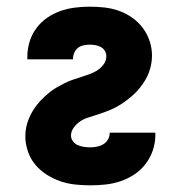

<svg xmlns="http://www.w3.org/2000/svg" viewBox="-20 -548 540 576"><path d="M251 8Q228 8 205 5.5Q182 3 160.5 -4.5Q139 -12 119.5 -24.5Q100 -37 85.5 -54.5Q71 -72 63.5 -94.5Q56 -117 56 -139Q56 -153 58.5 -165.5Q61 -178 66 -190.5Q71 -203 77.5 -214Q84 -225 92.5 -235.5Q101 -246 110.5 -255Q120 -264 130 -272Q140 -280 151.5 -286.5Q163 -293 175 -299Q187 -305 199 -309Q211 -313 223.5 -317Q236 -321 248.5 -325.5Q261 -330 272 -337Q283 -344 291 -355Q299 -366 299 -379Q299 -388 294.5 -395.5Q290 -403 282.5 -407Q275 -411 266.5 -412.5Q258 -414 249 -414Q240 -414 230.5 -412Q221 -410 214 -404.5Q207 -399 203 -390Q199 -381 199 -372V-370H62V-378Q62 -400 68.5 -422Q75 -444 88.5 -462.5Q102 -481 120.5 -494Q139 -507 160 -514.5Q181 -522 203.5 -525Q226 -528 249 -528Q271 -528 293.5 -525.5Q316 -523 337 -515.5Q358 -508 376.5 -495Q395 -482 408.5 -464Q422 -446 429 -424.5Q436 -403 436 -381Q436 -368 433.5 -355Q431 -342 426.5 -330Q422 -318 415 -306.5Q408 -295 400 -285Q392 -275 382.5 -266Q373 -257 362.5 -249Q352 -241 341 -234Q330 -227 318 -221.5Q306 -216 293.5 -211.5Q281 -207 268.5 -203Q256 -199 243.5 -195Q231 -191 220 -183.5Q209 -176 201 -165Q193 -154 193 -141Q193 -132 199 -124Q205 -116 213.5 -112.5Q222 -109 231.5 -107.5Q241 -106 251 -106Q261 -106 271 -108Q281 -110 289.5 -115Q298 -120 303.5 -129Q309 -138 309 -148V-150H446V-142Q446 -119 438.5 -97Q431 -75 417 -56.5Q403 -38 383.5 -25Q364 -12 342 -4.5Q320 3 297 5.5Q274 8 251 8Z"/></svg>

Font: Iosevka Heavy
Style: Regular
Weight: 900
Monospace: yes
Designer: Belleve Invis
Foundry: Belleve Invis
Version: Version 32.5.0; ttfautohint (v1.8.4)